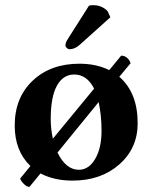

<svg xmlns="http://www.w3.org/2000/svg" viewBox="-20 -691 607 745"><path d="M185.1 -152.8 345.2 -347.2Q316.9 -401.9 268.1 -401.9Q224.6 -401.9 200.7 -358.2Q176.8 -314.5 176.8 -229Q176.8 -191.9 185.1 -152.8ZM362.8 -294.9 203.1 -99.1Q235.8 -32.2 286.1 -32.2Q324.2 -32.2 349.1 -74Q374 -115.7 374 -184.1Q374 -242.2 362.8 -294.9ZM58.1 2 98.1 -46.9Q37.1 -105 37.1 -204.1Q37.1 -312 106.7 -377.9Q176.3 -443.8 288.1 -443.8Q354 -443.8 403.8 -418.9L450.2 -475.1Q462.9 -475.1 472.7 -467Q482.4 -459 486.8 -445.8L442.9 -393.1Q514.2 -331.1 514.2 -212.9Q514.2 -115.7 442.9 -53Q371.6 9.8 261.2 9.8Q189.9 9.8 137.2 -18.1L94.2 34.2Q84.5 34.2 73.2 23.4Q62 12.7 58.1 2ZM242.2 -538.1 325.2 -668.9Q331.1 -670.9 340.8 -670.9Q360.8 -670.9 375.7 -663.6Q390.6 -656.2 397.9 -647L408.2 -624L288.1 -516.1Q269.5 -500 250 -500Q244.1 -500 239 -504.9Q233.9 -509.8 233.9 -514.2Q233.9 -525.4 242.2 -538.1Z"/></svg>

Font: Common Serif
Style: Bold
Weight: 700
Designer: Philipp H. Poll, Khaled Hosny
Foundry: Stefan Peev, Context Ltd.
Version: Version 1.026